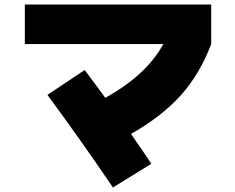

<svg xmlns="http://www.w3.org/2000/svg" viewBox="-20 -760 1040 850"><path d="M90 -565V-740H915V-565Q866 -435 783 -341Q700 -247 560 -167Q626 -72 650 -35L480 70Q343 -132 190 -340L355 -450Q418 -366 446 -327Q629 -428 703 -565Z"/></svg>

Font: Mplus 1p Black
Style: Regular
Weight: 900
Version: Version 1.061